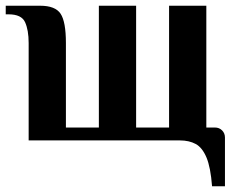

<svg xmlns="http://www.w3.org/2000/svg" viewBox="-21 -490 813 670"><path d="M719 160Q714 94 699.5 59.5Q685 25 662 12.5Q639 0 607 0H79V-340Q79 -385 66.5 -412.5Q54 -440 9 -440H-1V-470H119Q172 -470 190.5 -442Q209 -414 209 -340V-45H324V-470H454V-45H569V-470H699V-45H729Q744 -45 754 -35Q764 -25 764 -10V160Z"/></svg>

Font: El Messiri
Style: Bold
Weight: 700
Designer: Mohamed Gaber
Foundry: Kief Type Foundry
Version: Version 2.020; ttfautohint (v1.8.3)